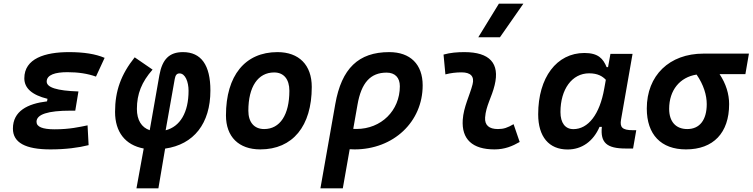

<svg xmlns="http://www.w3.org/2000/svg" viewBox="-20 -815 4155 1060"><path d="M258.3 9.8C341.8 9.8 413.6 0.5 469.2 -13.7L463.4 -123C418 -113.8 364.7 -101.1 281.7 -101.1C214.8 -101.1 181.6 -114.7 181.6 -142.6C181.6 -183.6 244.1 -204.1 370.1 -204.1H395.5L413.1 -310.1C293 -314 237.8 -332.5 237.8 -364.7C237.8 -402.3 285.6 -416.5 352.1 -416.5C411.6 -416.5 463.4 -408.7 509.8 -392.1L557.6 -495.6C507.3 -517.1 442.4 -527.3 360.8 -527.3C229 -527.3 114.3 -492.2 114.3 -382.8C114.3 -328.1 156.7 -290.5 242.2 -269.5L239.7 -255.4C132.3 -242.7 51.3 -201.7 51.3 -105C51.3 -27.8 120.1 9.8 258.3 9.8Z M854.5 224.6 891.6 5.4C1049.8 -17.1 1141.6 -132.8 1141.6 -315.4C1141.6 -456.1 1090.3 -527.3 990.2 -527.3C915 -527.3 876 -488.3 859.9 -399.9L806.6 -96.2C761.2 -111.3 735.8 -152.3 735.8 -213.4C735.8 -296.9 762.2 -362.3 822.3 -430.7L723.6 -498.5C647.9 -403.8 615.2 -312.5 615.2 -197.3C615.2 -86.9 670.9 -14.2 773.4 4.9L733.4 224.6ZM894.5 -95.7 944.8 -379.4C948.7 -400.9 956.5 -409.7 971.2 -409.7C1002.9 -409.7 1021 -362.8 1021 -314C1021 -194.3 974.6 -116.2 894.5 -95.7Z M1417 9.8C1595.7 9.8 1701.2 -118.2 1701.2 -335C1701.2 -456.1 1630.9 -527.3 1511.7 -527.3C1333 -527.3 1227.5 -397.5 1227.5 -177.7C1227.5 -60.1 1297.9 9.8 1417 9.8ZM1438.5 -102.5C1383.3 -102.5 1351.1 -140.1 1351.1 -203.6C1351.1 -336.4 1404.3 -415 1493.7 -415C1546.9 -415 1577.6 -377.4 1577.6 -314C1577.6 -181.2 1525.9 -102.5 1438.5 -102.5Z M2128.9 -527.3C1959 -527.3 1865.7 -437 1831.1 -240.7L1749 224.6H1872.6L1910.6 8.8C1919.4 9.3 1928.2 9.8 1937.5 9.8C2152.3 9.8 2313.5 -142.1 2313.5 -343.8C2313.5 -460 2245.1 -527.3 2128.9 -527.3ZM1953.6 -236.3C1974.6 -358.4 2025.4 -414.1 2114.3 -414.1C2160.6 -414.1 2187.5 -386.7 2187.5 -338.9C2187.5 -204.6 2084.5 -103 1948.2 -103C1941.9 -103 1936 -103 1930.2 -103.5Z M2815.4 -129.4C2781.7 -109.9 2761.2 -102.5 2729 -102.5C2679.7 -102.5 2655.3 -124 2658.2 -166.5C2662.6 -231 2695.3 -278.8 2710.9 -345.2C2740.2 -465.3 2683.6 -527.3 2543.9 -527.3C2505.4 -527.3 2466.8 -524.4 2428.7 -513.7L2439 -404.3C2468.8 -412.1 2498.5 -415.5 2528.3 -415.5C2579.1 -415.5 2600.1 -392.6 2588.9 -349.1C2574.2 -290.5 2539.1 -224.1 2534.7 -153.3C2527.8 -46.4 2587.9 9.8 2710 9.8C2767.1 9.8 2809.1 -8.3 2849.1 -31.2ZM2620.6 -609.4H2740.2L2869.6 -794.9H2734.4Z M3336.9 -444.3H3329.1C3310.1 -490.7 3283.2 -522.5 3206.5 -522.5C3053.2 -522.5 2951.2 -387.2 2951.2 -184.1C2951.2 -60.5 3010.3 10.3 3113.8 10.3C3192.4 10.3 3255.4 -34.7 3290 -114.7H3302.7C3293.9 -27.3 3329.6 4.9 3434.6 4.9H3475.1L3492.7 -96.2H3473.6C3414.1 -96.2 3401.4 -113.3 3408.7 -154.8L3472.2 -517.6H3350.1ZM3232.4 -410.2C3280.3 -410.2 3306.6 -393.6 3324.7 -374.5L3315.9 -325.7C3291 -183.6 3227.5 -102.1 3145.5 -102.1C3100.6 -102.1 3074.2 -136.2 3074.2 -196.3C3074.2 -321.8 3137.7 -410.2 3232.4 -410.2Z M3767.1 9.8C3918.5 9.8 4005.4 -81.5 4005.4 -240.2C4005.4 -295.4 3988.3 -352.5 3952.6 -405.8H4095.2L4114.7 -519H3863.8C3675.3 -519 3550.8 -398.4 3550.8 -215.8C3550.8 -72.3 3629.4 9.8 3767.1 9.8ZM3825.7 -403.3C3864.7 -347.2 3881.8 -289.6 3881.8 -240.2C3881.8 -152.8 3842.8 -102.5 3774.4 -102.5C3710.9 -102.5 3674.3 -143.6 3674.3 -213.9C3674.3 -317.4 3733.4 -388.7 3825.7 -403.3Z"/></svg>

Font: Cascadia Code SemiBold
Style: Italic
Weight: 600
Italic angle: -10°
Monospace: yes
Designer: Aaron Bell
Foundry: Saja Typeworks
Version: Version 2404.023